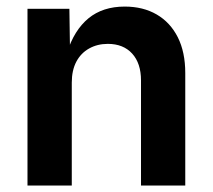

<svg xmlns="http://www.w3.org/2000/svg" viewBox="-20 -573 657 593"><path d="M201.7 -317.9V0H64.9V-545.9H194.3L196.3 -410.2H187Q209 -480 253.2 -516.4Q297.4 -552.7 365.2 -552.7Q421.9 -552.7 463.9 -528.3Q505.9 -503.9 529.1 -458Q552.2 -412.1 552.2 -347.2V0H415.5V-324.7Q415.5 -377.4 388.2 -407.5Q360.8 -437.5 313 -437.5Q280.8 -437.5 255.4 -423.3Q230 -409.2 215.8 -382.6Q201.7 -356 201.7 -317.9Z"/></svg>

Font: Inter
Style: 650
Weight: 650
Designer: Rasmus Andersson
Foundry: rsms
Version: Version 4.001;git-66647c0bb